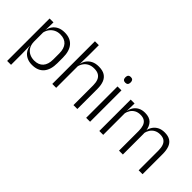

<svg xmlns="http://www.w3.org/2000/svg" viewBox="-21 -1301 2110 2110"><g transform="rotate(45 1034.0 -246.0)"><path d="M294.5 10.5Q248 10.5 212.8 -6.5Q177.5 -23.5 156.2 -54.2Q135 -85 130 -126.5H110L129.5 -183Q131.5 -136 151.5 -104.2Q171.5 -72.5 204.5 -56.5Q237.5 -40.5 278 -40.5Q345.5 -40.5 381.8 -80.8Q418 -121 418 -198V-291Q418 -367.5 382 -407.8Q346 -448 277.5 -448Q238 -448 206.8 -431.8Q175.5 -415.5 155.2 -387.2Q135 -359 128 -322L111.5 -366.5H129Q136 -403 156.5 -432.5Q177 -462 212.2 -479.8Q247.5 -497.5 297.5 -497.5Q386 -497.5 432.5 -443.5Q479 -389.5 479 -286.5V-202Q479 -98.5 432 -44Q385 10.5 294.5 10.5ZM71 172V-487.5H131.5L128.5 -366L129.5 -346V-139.5L129 -125.5L131.5 9V172Z M929.5 0V-306Q929.5 -349.5 917.8 -381Q906 -412.5 879 -429.5Q852 -446.5 806.5 -446.5Q764.5 -446.5 733.5 -430.5Q702.5 -414.5 683.8 -386.5Q665 -358.5 658 -323L642.5 -367.5H659Q665.5 -403.5 686.2 -432.8Q707 -462 742 -479.8Q777 -497.5 827.5 -497.5Q886.5 -497.5 922 -475.5Q957.5 -453.5 973.8 -412.2Q990 -371 990 -312V0ZM600.5 0V-663H661V-501L658.5 -361L661 -356V0Z M1127 0V-487.5H1188V0ZM1157.5 -576.5Q1137.5 -576.5 1127.2 -587.5Q1117 -598.5 1117 -619V-622.5Q1117 -642.5 1127.2 -653.5Q1137.5 -664.5 1157.5 -664.5Q1178 -664.5 1188 -653.5Q1198 -642.5 1198 -622.5V-619Q1198 -598.5 1188 -587.5Q1178 -576.5 1157.5 -576.5Z M1943 0V-307Q1943 -350.5 1932.2 -381.8Q1921.5 -413 1897 -429.8Q1872.5 -446.5 1831 -446.5Q1793 -446.5 1764.2 -430.8Q1735.5 -415 1718 -387.5Q1700.5 -360 1694 -325.5L1682.5 -371H1691Q1697.5 -404.5 1717.2 -433.2Q1737 -462 1770.5 -479.8Q1804 -497.5 1852 -497.5Q1906.5 -497.5 1940 -475.8Q1973.5 -454 1988.5 -412.8Q2003.5 -371.5 2003.5 -313.5V0ZM1331.5 0V-487.5H1392L1389 -366.5L1392 -363.5V0ZM1637.5 0V-307Q1637.5 -350 1626.8 -381.5Q1616 -413 1591.5 -429.8Q1567 -446.5 1526 -446.5Q1487 -446.5 1458.2 -430.5Q1429.5 -414.5 1412.2 -386.5Q1395 -358.5 1388.5 -322.5L1375 -367.5H1389.5Q1396 -403.5 1415 -432.8Q1434 -462 1467 -479.8Q1500 -497.5 1546.5 -497.5Q1614 -497.5 1649.2 -463Q1684.5 -428.5 1694 -360.5Q1696 -350 1696.8 -338.8Q1697.5 -327.5 1697.5 -316V0Z"/></g></svg>

Font: Anek Telugu Medium Light
Style: Regular
Weight: 300
Version: Version 1.003